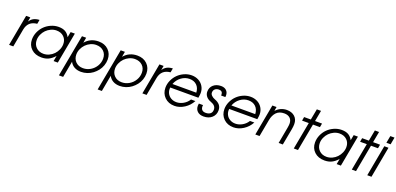

<svg xmlns="http://www.w3.org/2000/svg" viewBox="14 -1862 6552 3176"><g transform="rotate(20 3289.5 -273.5)"><path d="M63 0 164.1 -546.9H237.8L224.1 -469.2Q253.9 -514.2 294.9 -535.6Q335.9 -557.1 396 -560.1L381.8 -486.8Q224.6 -472.2 195.8 -318.8L137.2 0Z M846.7 0 864.7 -96.2Q811 -37.6 757.6 -12.2Q704.1 13.2 634.8 13.2Q523.9 13.2 455.8 -50.5Q387.7 -114.3 387.7 -215.8Q387.7 -283.7 416 -347.4Q444.3 -411.1 491.5 -457.5Q538.6 -503.9 602.8 -532Q667 -560.1 734.9 -560.1Q806.2 -560.1 852.5 -533.9Q898.9 -507.8 929.7 -450.2L947.8 -546.9H1022L920.9 0ZM464.8 -232.9Q464.8 -155.3 515.4 -105.2Q565.9 -55.2 646 -55.2Q696.8 -55.2 744.1 -77.1Q791.5 -99.1 825.9 -135.3Q860.4 -171.4 881.1 -219.5Q901.9 -267.6 901.9 -317.9Q901.9 -395 851.8 -443.6Q801.8 -492.2 720.7 -492.2Q671.4 -492.2 624 -470.2Q576.7 -448.2 542 -412.8Q507.3 -377.4 486.1 -329.8Q464.8 -282.2 464.8 -232.9Z M1010.3 191.9 1147.5 -546.9H1221.2L1204.6 -453.1Q1294.9 -560.1 1439.5 -560.1Q1546.9 -560.1 1613 -495.4Q1679.2 -430.7 1679.2 -329.1Q1679.2 -274.9 1660.9 -222.7Q1642.6 -170.4 1609.6 -128.4Q1576.7 -86.4 1533.7 -54.2Q1490.7 -22 1438.2 -4.4Q1385.7 13.2 1331.5 13.2Q1263.2 13.2 1213.4 -14.4Q1163.6 -42 1137.2 -94.2L1084.5 191.9ZM1162.6 -231Q1162.6 -153.8 1212.4 -104.5Q1262.2 -55.2 1342.3 -55.2Q1411.6 -55.2 1471.9 -91.1Q1532.2 -127 1567.9 -187.5Q1603.5 -248 1603.5 -316.9Q1603.5 -395.5 1553.2 -443.8Q1502.9 -492.2 1420.4 -492.2Q1370.1 -492.2 1322.5 -470.5Q1274.9 -448.7 1240 -412.8Q1205.1 -377 1183.8 -329.1Q1162.6 -281.2 1162.6 -231Z M1691.9 191.9 1829.1 -546.9H1902.8L1886.2 -453.1Q1976.6 -560.1 2121.1 -560.1Q2228.5 -560.1 2294.7 -495.4Q2360.8 -430.7 2360.8 -329.1Q2360.8 -274.9 2342.5 -222.7Q2324.2 -170.4 2291.3 -128.4Q2258.3 -86.4 2215.3 -54.2Q2172.4 -22 2119.9 -4.4Q2067.4 13.2 2013.2 13.2Q1944.8 13.2 1895 -14.4Q1845.2 -42 1818.8 -94.2L1766.1 191.9ZM1844.2 -231Q1844.2 -153.8 1894 -104.5Q1943.8 -55.2 2023.9 -55.2Q2093.3 -55.2 2153.6 -91.1Q2213.9 -127 2249.5 -187.5Q2285.2 -248 2285.2 -316.9Q2285.2 -395.5 2234.9 -443.8Q2184.6 -492.2 2102.1 -492.2Q2051.8 -492.2 2004.2 -470.5Q1956.5 -448.7 1921.6 -412.8Q1886.7 -377 1865.5 -329.1Q1844.2 -281.2 1844.2 -231Z M2409.7 0 2510.7 -546.9H2584.5L2570.8 -469.2Q2600.6 -514.2 2641.6 -535.6Q2682.6 -557.1 2742.7 -560.1L2728.5 -486.8Q2571.3 -472.2 2542.5 -318.8L2483.9 0Z M3200.7 -180.2H3277.3Q3231.4 -93.8 3148.7 -40.3Q3065.9 13.2 2976.6 13.2Q2870.1 13.2 2802.7 -53Q2735.4 -119.1 2735.4 -221.2Q2735.4 -287.1 2763.7 -349.9Q2792 -412.6 2838.4 -458.5Q2884.8 -504.4 2947.5 -532.2Q3010.3 -560.1 3076.7 -560.1Q3142.6 -560.1 3196.8 -532Q3251 -503.9 3282.7 -452.1Q3314.5 -400.4 3314.5 -335Q3314.5 -306.2 3304.7 -249H2809.6Q2802.7 -195.3 2824.2 -150.6Q2845.7 -106 2888.9 -80.6Q2932.1 -55.2 2986.3 -55.2Q3048.8 -55.2 3107.9 -89.6Q3167 -124 3200.7 -180.2ZM2824.2 -315.9H3243.7Q3240.2 -397.5 3191.7 -444.8Q3143.1 -492.2 3063.5 -492.2Q2985.4 -492.2 2919.4 -443.4Q2853.5 -394.5 2824.2 -315.9Z M3345.2 -161.1H3418.5Q3416.5 -149.4 3416.5 -139.2Q3416.5 -98.6 3438.2 -76.9Q3460 -55.2 3501.5 -55.2Q3554.2 -55.2 3583.7 -79.3Q3613.3 -103.5 3613.3 -149.9Q3613.3 -223.1 3524.4 -254.9Q3465.8 -275.4 3437 -312.7Q3408.2 -350.1 3408.2 -394Q3408.2 -469.7 3460 -514.9Q3511.7 -560.1 3594.2 -560.1Q3653.3 -560.1 3687.7 -527.1Q3722.2 -494.1 3722.2 -439Q3722.2 -429.7 3720.2 -412.1H3645.5Q3646.5 -417 3646.5 -426.8Q3646.5 -458.5 3629.6 -475.3Q3612.8 -492.2 3580.6 -492.2Q3538.1 -492.2 3511.7 -469.2Q3485.4 -446.3 3485.4 -405.8Q3485.4 -377.9 3510 -354.2Q3534.7 -330.6 3564.5 -319.8Q3629.9 -295.9 3660.2 -258.3Q3690.4 -220.7 3690.4 -167Q3690.4 -86.9 3635 -36.9Q3579.6 13.2 3489.3 13.2Q3419.9 13.2 3380.6 -23.2Q3341.3 -59.6 3341.3 -123Q3341.3 -134.8 3345.2 -161.1Z M4238.3 -180.2H4314.9Q4269 -93.8 4186.3 -40.3Q4103.5 13.2 4014.2 13.2Q3907.7 13.2 3840.3 -53Q3772.9 -119.1 3772.9 -221.2Q3772.9 -287.1 3801.3 -349.9Q3829.6 -412.6 3876 -458.5Q3922.4 -504.4 3985.1 -532.2Q4047.9 -560.1 4114.3 -560.1Q4180.2 -560.1 4234.4 -532Q4288.6 -503.9 4320.3 -452.1Q4352.1 -400.4 4352.1 -335Q4352.1 -306.2 4342.3 -249H3847.2Q3840.3 -195.3 3861.8 -150.6Q3883.3 -106 3926.5 -80.6Q3969.7 -55.2 4023.9 -55.2Q4086.4 -55.2 4145.5 -89.6Q4204.6 -124 4238.3 -180.2ZM3861.8 -315.9H4281.2Q4277.8 -397.5 4229.2 -444.8Q4180.7 -492.2 4101.1 -492.2Q4022.9 -492.2 3957 -443.4Q3891.1 -394.5 3861.8 -315.9Z M4397.9 0 4499 -546.9H4572.8L4560.1 -476.1Q4644 -560.1 4752 -560.1Q4838.9 -560.1 4891.8 -512Q4944.8 -463.9 4944.8 -379.9Q4944.8 -340.3 4935.1 -287.1L4881.8 0H4808.1L4860.8 -287.1Q4869.1 -335.9 4869.1 -360.8Q4869.1 -423.3 4831.8 -457.8Q4794.4 -492.2 4730 -492.2Q4642.6 -492.2 4593.3 -440.7Q4543.9 -389.2 4527.8 -300.8L4472.2 0Z M5074.7 0 5164.1 -480H5045.9L5057.6 -546.9H5175.8L5211.9 -738.8H5285.6L5250 -546.9H5373L5360.8 -480H5237.8L5148.9 0Z M5829.6 0 5847.7 -96.2Q5793.9 -37.6 5740.5 -12.2Q5687 13.2 5617.7 13.2Q5506.8 13.2 5438.7 -50.5Q5370.6 -114.3 5370.6 -215.8Q5370.6 -283.7 5398.9 -347.4Q5427.2 -411.1 5474.4 -457.5Q5521.5 -503.9 5585.7 -532Q5649.9 -560.1 5717.8 -560.1Q5789.1 -560.1 5835.4 -533.9Q5881.8 -507.8 5912.6 -450.2L5930.7 -546.9H6004.9L5903.8 0ZM5447.8 -232.9Q5447.8 -155.3 5498.3 -105.2Q5548.8 -55.2 5628.9 -55.2Q5679.7 -55.2 5727.1 -77.1Q5774.4 -99.1 5808.8 -135.3Q5843.3 -171.4 5864 -219.5Q5884.8 -267.6 5884.8 -317.9Q5884.8 -395 5834.7 -443.6Q5784.7 -492.2 5703.6 -492.2Q5654.3 -492.2 5606.9 -470.2Q5559.6 -448.2 5524.9 -412.8Q5490.2 -377.4 5469 -329.8Q5447.8 -282.2 5447.8 -232.9Z M6096.2 0 6185.5 -480H6067.4L6079.1 -546.9H6197.3L6233.4 -738.8H6307.1L6271.5 -546.9H6394.5L6382.3 -480H6259.3L6170.4 0Z M6368.2 0 6469.2 -546.9H6543L6442.4 0ZM6481.9 -612.8 6505.4 -738.8H6579.1L6556.2 -612.8Z"/></g></svg>

Font: Involve
Style: Italic
Weight: 400
Italic angle: -10.5°
Designer: Stefan Peev
Foundry: Context Ltd.
Version: Version 1.001